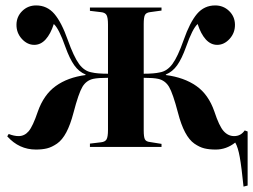

<svg xmlns="http://www.w3.org/2000/svg" viewBox="-20 -544 937 711"><path d="M881.8 147Q874.5 74.7 867.9 37.8Q861.3 1 851.1 -16.1Q818.4 9.8 778.8 9.8Q754.4 9.8 736.6 5.4Q718.8 1 699.7 -12.2Q680.7 -25.4 665.5 -54Q650.4 -82.5 639.2 -126Q620.1 -198.7 606 -222.4Q591.8 -246.1 565.9 -252Q547.9 -255.9 512.2 -255.9V-61Q512.2 -36.6 516.6 -28.1Q521 -19.5 535.2 -18.1L578.1 -11.2V0H313V-12.2L354 -17.1Q369.1 -18.6 374.5 -27.8Q379.9 -37.1 379.9 -63V-255.9Q343.3 -255.9 325.2 -252Q299.3 -246.1 285.2 -222.4Q271 -198.7 252 -126Q240.7 -82.5 225.6 -54Q210.4 -25.4 191.2 -12.2Q171.9 1 154.3 5.4Q136.7 9.8 112.8 9.8Q50.8 9.8 6.8 -39.1L12.2 -47.9Q32.2 -40 48.8 -40Q70.8 -40 86.2 -58.1Q101.6 -76.2 120.1 -130.9Q142.1 -193.4 186.3 -225.3Q230.5 -257.3 296.9 -266.1V-268.1Q272 -278.3 254.9 -302.5Q237.8 -326.7 222.2 -370.1Q198.2 -438.5 179.2 -455.1Q167.5 -418.5 149.2 -398.2Q130.9 -377.9 106.9 -377.9Q81.1 -377.9 60.8 -400.1Q40.5 -422.4 41 -453.1Q41.5 -482.9 62.5 -503.4Q83.5 -523.9 113.8 -523.9Q154.3 -523.9 181.2 -492.7Q208 -461.4 231 -396Q253.4 -333.5 272.9 -306.9Q292.5 -280.3 319.8 -275.9Q339.8 -271 379.9 -271V-453.1Q379.9 -479 374.5 -488.3Q369.1 -497.6 354 -499L313 -503.9V-516.1H578.1V-504.9L535.2 -499Q521 -497.1 516.6 -488.3Q512.2 -479.5 512.2 -455.1V-271Q550.8 -271 571.8 -275.9Q598.6 -280.3 618.4 -306.9Q638.2 -333.5 660.2 -396Q683.1 -461.4 709.7 -492.7Q736.3 -523.9 776.9 -523.9Q807.1 -523.9 828.4 -503.4Q849.6 -482.9 850.1 -453.1Q850.6 -422.4 830.3 -400.1Q810.1 -377.9 784.2 -377.9Q760.3 -377.9 741.9 -398.2Q723.6 -418.5 711.9 -455.1Q692.9 -438.5 668.9 -370.1Q653.3 -326.7 636.2 -302.5Q619.1 -278.3 594.2 -268.1V-266.1Q661.6 -257.3 706.8 -225.8Q752 -194.3 773.9 -130.9Q791.5 -77.1 808.1 -58.6Q824.7 -40 847.2 -40Q871.6 -40 886.2 -61L897 -57.1V143.1Z"/></svg>

Font: Display Semibold
Style: Regular
Weight: 600
Designer: Latin by Veronika Burian and Jose Scaglione. Greek by Irene Vlachou. Cyrillic by Vera Evstafieva.
Foundry: TypeTogether
Version: Version 3.002